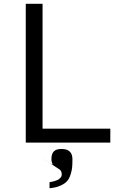

<svg xmlns="http://www.w3.org/2000/svg" viewBox="-20 -747 640 1006"><path d="M288.5 192Q295.5 186.5 299.5 181.2Q303.5 176 303.5 166.5Q303.5 157 300 150Q296.5 143 287 137.5Q177.5 66 219.5 93.8Q261.5 121.5 255.5 111.8Q249.5 102 249.5 86Q249.5 59.5 261.8 46.5Q274 33.5 302.5 33.5Q331.5 33.5 345.5 47Q359.5 60.5 359.5 87.5Q359.5 115.5 357.8 131.5Q356 147.5 351 163.5Q346 179.5 340.8 189Q335.5 198.5 327 206.5Q313.5 220 284 230.5Q273.5 234 260 236.5Q246.5 239 239.5 239V207.5Q254 205.5 268.8 200.8Q283.5 196 288.5 192ZM115 -727H203V-73H558V0H115Z"/></svg>

Font: JuliaMono
Style: Regular
Weight: 400
Monospace: yes
Designer: cormullion
Foundry: corm
Version: Version 0.055; ttfautohint (v1.8.4)